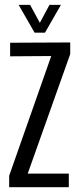

<svg xmlns="http://www.w3.org/2000/svg" viewBox="-20 -776 329 796"><path d="M18 0V-47.3L192.4 -543.7L22 -542.5V-598.8L271.1 -600V-551.7L94.9 -56.3H265.3V0ZM123.4 -640.6 57.3 -755.8H104.8L145.2 -681.4L185.1 -755.8H232.6L166.5 -640.6Z"/></svg>

Font: Big Shoulders Thin
Style: Regular
Weight: 100
Designer: Patric King
Foundry: XO Type Co
Version: Version 2.002